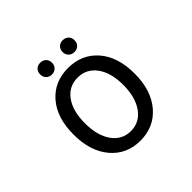

<svg xmlns="http://www.w3.org/2000/svg" viewBox="-213 -1169 1426 1426"><g transform="rotate(-45 500.0 -455.5)"><path d="M732.4 -91.3Q643.6 12.7 500 12.7Q356.4 12.7 268.1 -91.3Q179.7 -195.3 179.7 -371.1Q179.7 -546.9 267.6 -648.4Q355.5 -750 500 -750Q644.5 -750 732.9 -648.4Q821.3 -546.9 821.3 -371.1Q821.3 -195.3 732.4 -91.3ZM298.8 -371.1Q298.8 -241.2 353.5 -164.6Q408.2 -87.9 500 -87.9Q591.8 -87.9 647 -165Q702.1 -242.2 702.1 -371.1Q702.1 -500 647 -574.7Q591.8 -649.4 500 -649.4Q408.2 -649.4 353.5 -574.7Q298.8 -500 298.8 -371.1ZM426.8 -817.4Q409.2 -799.8 381.8 -799.8Q354.5 -799.8 337.4 -817.4Q320.3 -835 320.3 -862.3Q320.3 -889.6 337.4 -906.7Q354.5 -923.8 381.8 -923.8Q409.2 -923.8 426.8 -906.7Q444.3 -889.6 444.3 -862.3Q444.3 -835 426.8 -817.4ZM618.2 -799.8Q590.8 -799.8 573.2 -817.4Q555.7 -835 555.7 -862.3Q555.7 -889.6 573.2 -906.7Q590.8 -923.8 618.2 -923.8Q645.5 -923.8 663.1 -906.7Q680.7 -889.6 680.7 -862.3Q680.7 -834 663.6 -816.9Q646.5 -799.8 618.2 -799.8Z"/></g></svg>

Font: GenEi Gothic M SemiBold
Style: Regular
Weight: 500
Designer: o_tamon (Modified); [Source Han Sans]
Ryoko NISHIZUKA  (kana & ideographs); Paul D. Hunt (Latin, Greek & Cyrillic); Wenl
Version: Version 1.1a;Original Version 1.004